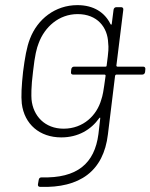

<svg xmlns="http://www.w3.org/2000/svg" viewBox="-20 -530 587 749"><path d="M539 -270H438C436 -270 434 -272 434 -274L461 -492C462 -498 458 -502 453 -502H434C428 -502 424 -498 423 -492L416 -437C416 -433 413 -433 411 -436C389 -481 346 -510 282 -510C195 -510 126 -455 97 -379C84 -346 77 -304 70 -250C64 -195 62 -155 65 -126C75 -45 135 6 219 6C285 6 335 -24 367 -69C369 -72 372 -72 371 -68L364 -7C349 108 281 166 142 162C136 162 132 165 131 172L128 189C127 196 131 199 137 199C291 204 384 138 401 -6L429 -235C430 -237 432 -239 434 -239H535C541 -239 545 -243 546 -249L547 -260C548 -266 544 -270 539 -270ZM228 -28C155 -28 109 -78 103 -142C102 -156 101 -189 109 -252C116 -315 123 -342 131 -362C154 -424 209 -475 283 -475C359 -475 400 -424 402 -362C404 -343 404 -334 396 -274C396 -271 394 -270 392 -270H269C263 -270 259 -266 258 -260L257 -249C256 -243 259 -239 265 -239H388C390 -239 392 -237 392 -235C383 -169 381 -159 375 -141C358 -81 306 -28 228 -28Z"/></svg>

Font: Barlow ExtraLight
Style: Italic
Weight: 275
Italic angle: -7°
Designer: Jeremy Tribby
Foundry: Tribby Type
Version: Version 1.422;hotconv 1.0.109;makeotfexe 2.5.65596